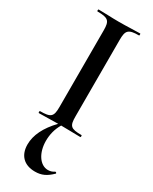

<svg xmlns="http://www.w3.org/2000/svg" viewBox="-230 -677 797 1003"><g transform="rotate(30 169.0 -175.0)"><path d="M294 -12C228 -12 218 -23 218 -81V-542C218 -599 229 -613 294 -613C297 -613 297 -625 294 -625C261 -625 218 -622 168 -622C121 -622 78 -625 44 -625C40 -625 40 -613 44 -613C109 -613 121 -601 121 -544V-81C121 -23 109 -12 44 -12C40 -12 40 0 44 0C76 0 115 -2 159 -2C102 57 74 115 74 171C74 235 111 275 178 275C218 275 245 262 278 230C282 227 275 220 271 222C262 228 250 234 233 234C184 234 148 178 148 107C148 70 156 34 177 -2C223 -2 261 0 294 0C297 0 297 -12 294 -12Z"/></g></svg>

Font: Cormorant SC Semi
Style: Regular
Weight: 600
Designer: Christian Thalmann (Catharsis Fonts)
Version: Version 1.000;PS 001.000;hotconv 1.0.70;makeotf.lib2.5.58329